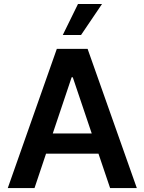

<svg xmlns="http://www.w3.org/2000/svg" viewBox="-20 -955 733 975"><path d="M19.5 0 268.6 -707H424.8L674.8 0H539.1L480 -174.8H213.9L155.3 0ZM445.8 -277.3 349.6 -562.5H343.8L248 -277.3ZM376 -934.6H498L391.6 -777.3H298.8Z"/></svg>

Font: Pretendard SemiBold
Style: Regular
Weight: 600
Designer: Base glyphs from Inter by Rasmus Andersson; Hangeul glyphs from Noto Sans CJK(Source Han Sans) by Jang Soo-young and Kan
Foundry: Kil Hyung-jin
Version: Version 1.309